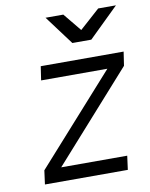

<svg xmlns="http://www.w3.org/2000/svg" viewBox="-80 -759 640 819"><g transform="rotate(-10 239.5 -350.0)"><path d="M174 -700 268 -574H350L479 -700H402L315 -622L251 -700ZM48 0H407L415 -60H129L468 -440L477 -500H118L109 -440H396L56 -60Z"/></g></svg>

Font: Unageo
Style: Light-Italic
Weight: 300
Designer: Richard Sepsi
Foundry: Richard Sepsi
Version: Version 2.000